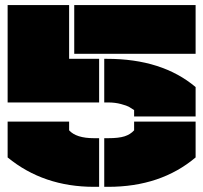

<svg xmlns="http://www.w3.org/2000/svg" viewBox="-20 -720 794 750"><path d="M9.8 -700.2H250V-490.2H367.2V-319.8H9.8ZM9.8 -105V-245.1H250V-210.9Q277.8 -180.2 347.2 -180.2H367.2V9.8H347.2Q149.9 9.8 9.8 -105ZM270 -509.8V-700.2H744.1V-509.8ZM387.2 9.8V-180.2H402.8Q443.8 -180.2 466.6 -187.5Q489.3 -194.8 503.9 -210.9V-245.1H744.1V-105Q607.9 9.8 402.8 9.8ZM387.2 -319.8V-490.2H397.9Q613.3 -490.2 744.1 -379.9V-265.1H503.9V-290Q490.2 -298.8 483.2 -303Q476.1 -307.1 452.9 -313.5Q429.7 -319.8 402.8 -319.8Z"/></svg>

Font: Nastup Basic
Style: Regular
Weight: 400
Designer: Maksym Kobuzan
Foundry: Zakznak
Version: Version 1.020;FEAKit 1.0